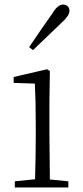

<svg xmlns="http://www.w3.org/2000/svg" viewBox="-20 -823 365 843"><path d="M108 -616Q161 -695 210 -764Q233 -803 257 -803Q268 -803 276.5 -796Q285 -789 285 -775Q285 -754 249 -722Q192 -668 125 -603ZM133 0H45V-27L134 -36Q137 -145 137 -226V-281Q137 -383 133 -456L40 -459V-485L187 -519L199 -511L197 -377V-226L199 -35L280 -27V0Z"/></svg>

Font: Minh Nguyen ExtraLight
Style: Regular
Weight: 250
Designer: Ryoko NISHIZUKA 西塚涼子 (kana & ideographs); Frank Grießhammer (Latin, Greek & Cyrillic); Wenlong ZHANG 张文龙 (bopomofo); San
Foundry: Adobe
Version: Version 1.100;July 7, 2023;FontCreator 14.0.0.2814 64-bit